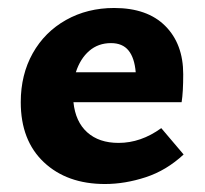

<svg xmlns="http://www.w3.org/2000/svg" viewBox="-20 -453 514 481"><path d="M440 -66Q397 -26 345 -9Q293 8 243 8Q148 8 90 -46.5Q32 -101 32 -197Q32 -266 62 -319.5Q92 -373 145.5 -403Q199 -433 266 -433Q349 -433 394 -388Q439 -343 439 -267Q439 -222 435 -197H164Q169 -148 198.5 -121.5Q228 -95 277 -95Q333 -95 384 -132ZM170 -272H320Q317 -308 302 -326.5Q287 -345 258 -345Q226 -345 203.5 -325.5Q181 -306 170 -272Z"/></svg>

Font: Ysabeau Ultrabold
Style: Regular
Weight: 800
Designer: Christian Thalmann (Catharsis Fonts)
Version: Version 0.003